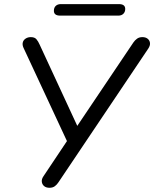

<svg xmlns="http://www.w3.org/2000/svg" viewBox="-20 -889 736 916"><path d="M216.1 6.9Q200.6 6.9 190.9 -0.8Q181.2 -8.6 179.5 -21.5Q177.8 -34.4 187.6 -48.5L307.9 -228.6L308.4 -196.6L92.1 -661Q85.8 -675 88.7 -686.4Q91.5 -697.8 102.2 -704.9Q112.9 -711.9 126.9 -711.9Q145.3 -711.9 153.8 -701.8Q162.4 -691.7 169.2 -676L355.9 -272.9H338.2L616.3 -686.3Q623.6 -697.1 633.9 -704.5Q644.1 -711.9 659.4 -711.9Q674.4 -711.9 684.1 -704.4Q693.8 -696.9 695.5 -684.5Q697.2 -672.1 687.5 -657.4L258.8 -19.2Q251.9 -8.4 241.7 -0.7Q231.4 6.9 216.1 6.9ZM544.6 -814.5H267Q237.1 -814.5 237.1 -837.5Q237.1 -852.8 246.2 -861.1Q255.3 -869.4 270 -869.4H547.5Q577.4 -869.4 577.4 -846.3Q577.4 -832.1 568.6 -823.3Q559.8 -814.5 544.6 -814.5Z"/></svg>

Font: Nunito Variable Extra Light
Style: Italic
Weight: 200
Italic angle: -9°
Designer: Vernon Adams
Foundry: Vernon Adams
Version: Version 3.602